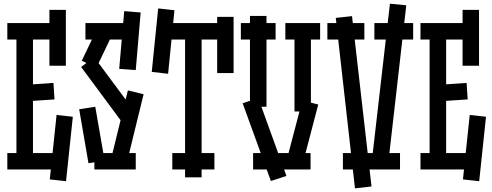

<svg xmlns="http://www.w3.org/2000/svg" viewBox="-20 -926 2690 1049"><path d="M69.8 -35.2V-765.1H160.2V-35.2ZM20 -89.8H310.1V0H20ZM20 -799.8H304.2V-710H20ZM250 -566.9V-872.1H339.8V-566.9ZM252 54.2 289.1 -297.9 377.9 -288.1 340.8 64ZM109.9 -461.9 272 -473.1 277.8 -382.8 116.2 -372.1Z M658.7 -865.2 748.5 -857.9 721.7 -543 631.3 -549.8ZM651.4 -252 423.3 -560.1 494.6 -613.8 723.6 -305.2ZM671.4 -30.8 585.4 -51.8 678.7 -432.1 764.6 -411.1ZM446.8 -799.8H699.7V-710H446.8ZM426.8 -594.2 516.6 -782.2 596.7 -744.1 506.3 -555.2ZM551.8 -47.9 463.4 -34.2 412.6 -329.1 500.5 -342.8ZM495.6 -89.8H721.7V0H495.6Z M991.2 43V-765.1H1081.5V43ZM921.4 -89.8H1151.4V0H921.4ZM874.5 -799.8H1229.5V-710H874.5ZM1166.5 -526.9V-834H1256.3V-526.9ZM809.1 -533.2 844.2 -879.9 933.1 -870.1 898.4 -522.9Z M1391.1 -390.1 1544.9 35.2 1460 63 1305.7 -361.8ZM1676.8 0H1362.8V-89.8H1676.8ZM1718.8 -355 1634.8 -34.2 1547.9 -57.1 1631.8 -377ZM1345.7 -342.8V-838.9H1436V-342.8ZM1295.9 -799.8H1485.8V-710H1295.9ZM1539.1 -799.8H1729V-710H1539.1ZM1588.9 -316.9V-765.1H1678.7V-316.9Z M1814.5 -828.1 1903.3 -837.9 2009.8 92.8 1919.4 103ZM2199.7 -897 2102.5 -45.9 2012.7 -56.2 2110.4 -905.8ZM1853.5 0V-89.8H2165.5V0ZM1768.6 -710V-799.8H1970.7V-710ZM2025.4 -710V-799.8H2237.3V-710Z M2327.1 -35.2V-765.1H2417.5V-35.2ZM2277.3 -89.8H2567.4V0H2277.3ZM2277.3 -799.8H2561.5V-710H2277.3ZM2507.3 -566.9V-872.1H2597.2V-566.9ZM2509.3 54.2 2546.4 -297.9 2635.3 -288.1 2598.1 64ZM2367.2 -461.9 2529.3 -473.1 2535.2 -382.8 2373.5 -372.1Z"/></svg>

Font: Opir
Style: Regular
Weight: 400
Designer: Maksym Kobuzan
Version: Version 1.000;FEAKit 1.0